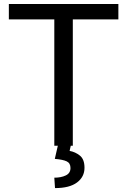

<svg xmlns="http://www.w3.org/2000/svg" viewBox="-20 -731 637 963"><path d="M573.7 -710.9V-633.8H345.2V0H252.4V-633.8H24.4V-710.9ZM270 0H335L329.1 25.9Q357.4 30.8 380.6 49.3Q403.8 67.9 403.8 110.4Q403.8 156.2 366.2 184.3Q328.6 212.4 255.9 212.4L252.4 160.2Q286.1 160.2 309.8 148.9Q333.5 137.7 333.5 111.8Q333.5 87.4 314.7 78.4Q295.9 69.3 254.9 65.9Z"/></svg>

Font: Vazirmatn UI FD
Style: Regular
Weight: 400
Designer: Saber Rastikerdar
Foundry: Saber Rastikerdar
Version: Version 33.003